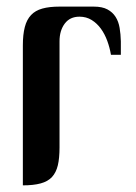

<svg xmlns="http://www.w3.org/2000/svg" viewBox="-20 -558 408 578"><path d="M314 -393.1Q310.5 -414.1 303 -434.8Q295.4 -455.6 283.7 -471.7Q272 -487.8 255.9 -497.8Q239.7 -507.8 219.2 -507.8Q190.4 -507.8 174.8 -486.8Q159.2 -465.8 159.2 -433.6V-113.8Q159.2 -82 154.1 -60.3Q148.9 -38.6 136.5 -25.1Q124 -11.7 102.5 -5.9Q81.1 0 48.8 0V-421.4Q48.8 -454.1 54.7 -476.6Q60.5 -499 73.5 -512.7Q86.4 -526.4 107.4 -532.2Q128.4 -538.1 159.2 -538.1H262.2Q287.6 -538.1 303.2 -529.8Q318.8 -521.5 327.9 -507.3Q336.9 -493.2 340.1 -474.1Q343.3 -455.1 343.8 -433.6V-393.1Z"/></svg>

Font: Unique
Style: Regular
Weight: 400
Designer: Anna Pocius (aka Artmaker)
Foundry: Anna Pocius
Version: Version 1.000 2013 initial release